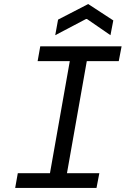

<svg xmlns="http://www.w3.org/2000/svg" viewBox="-20 -929 640 949"><path d="M55 0 68 -73H227L325 -627H166L179 -700H581L567 -627H409L311 -73H471L457 0ZM253 -755 267 -832 416 -909 540 -828 526 -755 410 -835H405Z"/></svg>

Font: DM Mono
Style: Italic
Weight: 400
Italic angle: -10°
Designer: Colophon Foundry
Foundry: Colophon Foundry
Version: Version 1.000; ttfautohint (v1.8.2.53-6de2)